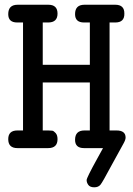

<svg xmlns="http://www.w3.org/2000/svg" viewBox="-20 -631 565 818"><path d="M15.1 -38.1Q15.1 -75.2 54.2 -75.2H78.1V-535.2H53.2Q15.1 -535.2 15.1 -570.8Q15.1 -610.8 55.2 -610.8H186Q225.1 -610.8 225.1 -573Q225.1 -535.2 185.1 -535.2H162.1V-355H362.8V-535.2H337.9Q299.8 -535.2 299.8 -570.8Q299.8 -610.8 339.8 -610.8H471.2Q510.3 -610.8 509.8 -573.2Q510.7 -535.2 471.2 -535.2H446.8V-75.2H476.1Q515.1 -75.2 515.1 -44.9Q515.1 -35.2 505.9 -19Q483.9 21 453.1 77.1Q417 145 408 156Q398.9 167 381.8 167Q363.8 167 356.4 157Q349.1 147 349.1 136.2Q349.1 126.5 393.1 46.9Q409.2 18.1 418.9 0H337.9Q299.8 0 299.8 -35.2Q299.8 -75.2 339.8 -75.2H362.8V-279.8H162.1V-75.2H185.1Q196.3 -75.2 202.6 -74.2Q209 -73.2 217 -64.2Q225.1 -55.2 225.1 -38.1Q225.1 0 185.1 0H54.2Q15.1 0 15.1 -38.1Z"/></svg>

Font: CMU Typewriter Text
Style: Bold
Weight: 700
Version: Version 0.7.0